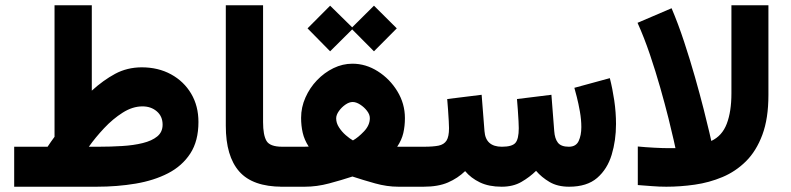

<svg xmlns="http://www.w3.org/2000/svg" viewBox="-20 -707 2995 727"><path d="M160.2 -151.4Q166.5 -161.1 173.1 -170.4Q179.7 -179.7 186.5 -189V-687H327.6V-363.8Q371.1 -403.3 416 -427.5Q460.9 -451.7 516.1 -452.1Q579.1 -452.1 627.7 -425.5Q676.3 -398.9 703.9 -352.3Q731.4 -305.7 731.4 -245.1Q731.4 -173.3 700.7 -126Q669.9 -78.6 616.5 -51Q563 -23.4 493.4 -11.7Q423.8 0 346.2 0H33.7V-151.4ZM519.5 -304.2Q481.9 -304.2 444.6 -280.5Q407.2 -256.8 374.3 -221.7Q341.3 -186.5 316.4 -151.4H354Q399.4 -151.4 442.6 -154.1Q485.8 -156.7 520.5 -165.3Q555.2 -173.8 575.4 -190.4Q595.7 -207 595.7 -234.9Q595.7 -266.6 573.7 -285.4Q551.8 -304.2 519.5 -304.2Z M835 -687H976.1V-244.6Q976.1 -195.8 989 -173.6Q1002 -151.4 1048.8 -151.4H1061V0H1048.8Q936.5 0 885.7 -57.9Q835 -115.7 835 -230.5Z M1230 -685.5 1313.5 -603.5 1396 -685.5 1482.4 -599.6 1396 -512.7 1313.5 -595.7 1230 -512.7 1144.5 -599.6ZM1513.2 -259.8Q1513.2 -229.5 1507.1 -203.1Q1501 -176.8 1483.9 -151.4H1558.6V0H1488.3Q1445.3 0 1399.9 -12.7Q1354.5 -25.4 1314.5 -38.6Q1272.9 -24.9 1226.3 -12.5Q1179.7 0 1134.3 0H1041.5V-151.4H1115.2Q1124.5 -151.4 1131.3 -151.4Q1138.2 -151.4 1148.9 -151.9Q1132.3 -177.7 1126.2 -204.3Q1120.1 -231 1120.1 -260.7Q1120.1 -300.8 1136.5 -337.6Q1152.8 -374.5 1180.4 -403.3Q1208 -432.1 1242.7 -449Q1277.3 -465.8 1314.5 -465.8Q1365.2 -465.8 1410.6 -437Q1456.1 -408.2 1484.6 -361.3Q1513.2 -314.5 1513.2 -259.8ZM1315.4 -320.8Q1302.2 -320.8 1287.8 -310.8Q1273.4 -300.8 1263.2 -286.4Q1252.9 -272 1252.9 -258.8Q1252.9 -241.2 1263.7 -224.6Q1274.4 -208 1289.3 -195.1Q1304.2 -182.1 1316.4 -175.3Q1336.4 -186.5 1358.4 -209.7Q1380.4 -232.9 1380.4 -259.8Q1380.4 -273.4 1369.6 -287.4Q1358.9 -301.3 1343.8 -311Q1328.6 -320.8 1315.4 -320.8Z M1879.4 0Q1831.1 0 1797.1 -16.4Q1763.2 -32.7 1741.2 -59.1Q1713.4 -32.2 1676.3 -16.1Q1639.2 0 1584 0H1539.1V-151.4H1585Q1619.6 -151.4 1640.4 -155.5Q1661.1 -159.7 1670.7 -174.6Q1680.2 -189.5 1680.2 -221.7Q1680.2 -229 1679.2 -248.8Q1678.2 -268.6 1676.5 -291.7Q1674.8 -314.9 1673.3 -332L1803.7 -348.1L1814.5 -210.4Q1818.8 -151.4 1880.4 -151.4Q1918.9 -151.4 1931.6 -166Q1944.3 -180.7 1944.3 -221.7Q1944.3 -228.5 1943.4 -248.3Q1942.4 -268.1 1940.7 -291.5Q1939 -314.9 1937.5 -332L2067.9 -348.1L2078.6 -210.4Q2080.6 -182.1 2092.5 -166.7Q2104.5 -151.4 2133.8 -151.4Q2161.1 -151.4 2171.1 -173.1Q2181.2 -194.8 2181.2 -225.6Q2181.2 -253.9 2175.8 -284.4Q2170.4 -314.9 2164.1 -339.6Q2157.7 -364.3 2154.8 -374.5L2289.1 -411.1Q2299.3 -371.1 2305.9 -326.4Q2312.5 -281.7 2312.5 -237.3Q2312.5 -175.3 2296.1 -121.1Q2279.8 -66.9 2241.2 -33.4Q2202.6 0 2134.8 0Q2091.3 0 2061 -17.8Q2030.8 -35.6 2009.8 -60.1Q1985.4 -36.1 1954.1 -18.1Q1922.9 0 1879.4 0Z M2502.9 0Q2475.6 0 2449 -2.2Q2422.4 -4.4 2395 -6.3V-152.3Q2425.3 -149.4 2457.8 -147.7Q2490.2 -146 2512.7 -146H2537.6Q2537.6 -146 2530.8 -177Q2523.9 -208 2511 -259.8Q2498 -311.5 2480.2 -374.3Q2462.4 -437 2440.7 -501.2Q2418.9 -565.4 2394 -620.6L2522.9 -675.8Q2547.9 -617.2 2570.3 -549.1Q2592.8 -481 2611.6 -414.8Q2630.4 -348.6 2644.3 -293.9Q2658.2 -239.3 2665.8 -206.3Q2673.3 -173.3 2673.3 -173.3Q2714.4 -192.4 2731.9 -238.5Q2749.5 -284.7 2749.5 -353.5V-687H2889.6V-347.2Q2889.6 -258.3 2866.7 -196.8Q2843.8 -135.3 2804.7 -96.4Q2765.6 -57.6 2715.6 -36.6Q2665.5 -15.6 2610.8 -7.8Q2556.2 0 2502.9 0Z"/></svg>

Font: Vazirmatn UI NL Black
Style: Regular
Weight: 900
Designer: Saber Rastikerdar
Foundry: Saber Rastikerdar
Version: Version 33.003